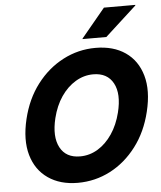

<svg xmlns="http://www.w3.org/2000/svg" viewBox="-60 -943 844 1004"><g transform="rotate(-5 362.5 -440.5)"><path d="M308.3 10Q215.8 10 152.5 -33.8Q89.2 -77.5 66.2 -157.5Q43.3 -237.5 69.2 -345.8Q94.2 -450 152.1 -525.8Q210 -601.7 290 -643.3Q370 -685 460.8 -685Q554.2 -685 617.1 -641.7Q680 -598.3 702.9 -518.3Q725.8 -438.3 699.2 -329.2Q674.2 -225 616.2 -148.8Q558.3 -72.5 478.8 -31.2Q399.2 10 308.3 10ZM331.7 -126.7Q381.7 -126.7 425 -152.9Q468.3 -179.2 500.4 -226.7Q532.5 -274.2 548.3 -337.5Q572.5 -434.2 541.7 -491.2Q510.8 -548.3 436.7 -548.3Q387.5 -548.3 343.8 -522.1Q300 -495.8 267.9 -448.8Q235.8 -401.7 220 -337.5Q196.7 -241.7 227.1 -184.2Q257.5 -126.7 331.7 -126.7ZM397.5 -736.7 398.3 -740 523.3 -890.8H688.3L687.5 -887.5L522.5 -736.7Z"/></g></svg>

Font: Funnel Sans ExtraBold
Style: Italic
Weight: 800
Italic angle: -14.036°
Version: Version 1.000; Beta; Release 5; Build 24; ttfautohint (v1.8.